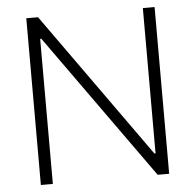

<svg xmlns="http://www.w3.org/2000/svg" viewBox="-51 -759 827 811"><g transform="rotate(-5 362.5 -353.5)"><path d="M633.8 0H585L145.5 -615.2H140.6V0H89.8V-707H139.6L579.1 -90.8H584V-707H633.8Z"/></g></svg>

Font: Pretendard Std ExtraLight
Style: Regular
Weight: 200
Designer: Base glyphs from Inter by Rasmus Andersson; Hangeul glyphs from Noto Sans CJK(Source Han Sans) by Jang Soo-young and Kan
Foundry: Kil Hyung-jin
Version: Version 1.309